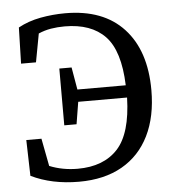

<svg xmlns="http://www.w3.org/2000/svg" viewBox="-51 -733 727 795"><g transform="rotate(-5 312.5 -335.0)"><path d="M47 -27 43 -176H106L128 -61Q155 -50 184.5 -44.5Q214 -39 245 -39Q353 -39 411.5 -102.5Q470 -166 474 -315H271L256 -223H205V-459H256L272 -366H473Q468 -510 410 -570.5Q352 -631 242 -631Q212 -631 185 -626.5Q158 -622 133 -611L111 -493H49L53 -643Q95 -666 146 -675.5Q197 -685 249 -685Q407 -685 492 -593Q577 -501 577 -337Q577 -227 538 -148Q499 -69 425 -27Q351 15 246 15Q133 15 47 -27Z"/></g></svg>

Font: Source Serif 4 SmText
Style: Regular
Weight: 400
Designer: Frank Grießhammer
Foundry: Adobe
Version: Version 4.005;hotconv 1.1.0;makeotfexe 2.6.0